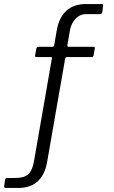

<svg xmlns="http://www.w3.org/2000/svg" viewBox="-115 -762 565 952"><path d="M349 -530Q352 -530 354 -527.5Q356 -525 355 -521L349 -487Q348 -479 338 -479H217Q209 -479 208 -471L119 39Q109 101 73.5 135.5Q38 170 -25 170H-85Q-97 170 -94 159L-90 129Q-89 125 -86.5 123Q-84 121 -80 121L-30 120Q8 119 27 100.5Q46 82 54 35L142 -471Q144 -479 137 -479H66Q58 -479 59 -487L65 -521Q66 -525 68.5 -527.5Q71 -530 76 -530H145Q153 -530 154 -539L167 -615Q179 -678 215.5 -710Q252 -742 310 -742H389Q398 -742 396 -732L392 -701Q391 -696 387.5 -694Q384 -692 380 -692H311Q282 -692 260.5 -670Q239 -648 232 -613L219 -538Q218 -530 226 -530H349Z"/></svg>

Font: Libre Franklin Light
Style: Regular
Weight: 300
Designer: Pablo Impallari, Rodrigo Fuenzalida, Nhung Nguyen
Foundry: Impallari Type
Version: Version 3.000